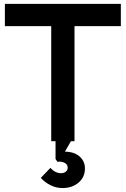

<svg xmlns="http://www.w3.org/2000/svg" viewBox="-20 -720 641 979"><path d="M241.2 0V-586.9H4.9V-700.2H596.2V-586.9H359.9V0H341.8L311 53.2Q357.9 53.7 385.5 77.6Q413.1 101.6 413.1 139.2Q413.1 183.1 380.9 210.9Q348.6 238.8 298.8 238.8Q265.6 238.8 236.6 223.9Q207.5 209 188 187L236.8 136.2Q262.2 163.1 291 163.1Q306.2 163.1 315.7 155.3Q325.2 147.5 325.2 134.8Q325.2 118.7 309.8 110.4Q294.4 102.1 272.9 105L263.2 90.8V0Z"/></svg>

Font: Cakra Normal
Style: Regular
Weight: 400
Designer: Lucia Kollert, Vojtech Kollert
Foundry: OoM Type
Version: Version 1.000;Glyphs 3.1.1 (3148)